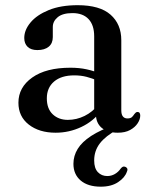

<svg xmlns="http://www.w3.org/2000/svg" viewBox="-20 -500 584 740"><path d="M421.5 -18 431.5 0Q387 24 365 52.5Q343 81 343 118.5Q343 148.5 357.2 163.5Q371.5 178.5 393.5 178.5Q409 178.5 422.5 170.8Q436 163 445 150Q449 145 452.8 143Q456.5 141 461.5 142.5Q466.5 143.5 469.8 148.5Q473 153.5 469 162Q461.5 184.5 435.2 202Q409 219.5 368.5 219.5Q319 219.5 291 195.8Q263 172 263 131.5Q263 100.5 279.5 73.8Q296 47 331.2 24Q366.5 1 421.5 -18ZM349.5 -61.5V-71.5L343 -75V-360Q343 -403.5 321.2 -426.5Q299.5 -449.5 259.5 -449.5Q221.5 -449.5 202.5 -433.8Q183.5 -418 183.5 -396V-357Q183.5 -333 167.8 -320Q152 -307 124 -307Q99.5 -307 86.5 -319.5Q73.5 -332 73.5 -353.5Q73.5 -384.5 97.8 -413.5Q122 -442.5 168 -461.2Q214 -480 279.5 -480Q364.5 -480 406 -443.5Q447.5 -407 447.5 -345V-75Q447.5 -58.5 453.8 -51Q460 -43.5 471 -43.5Q483.5 -43.5 489 -49.2Q494.5 -55 498 -60.5Q500.5 -63.5 503.2 -66Q506 -68.5 510 -68.5Q515.5 -68.5 518 -64.8Q520.5 -61 520.5 -54.5Q520.5 -40 510.5 -24.8Q500.5 -9.5 481.5 1Q462.5 11.5 434 11.5Q394.5 11.5 372 -7.2Q349.5 -26 349.5 -61.5ZM51 -104Q51 -163.5 104.2 -201.2Q157.5 -239 251.5 -239Q285.5 -239 314 -232.8Q342.5 -226.5 364 -217L356 -189.5Q335.5 -198 313.8 -203.8Q292 -209.5 266 -209.5Q216.5 -209.5 188.5 -185.8Q160.5 -162 160.5 -121Q160.5 -81 183.2 -59.5Q206 -38 241.5 -38Q275 -38 306 -53.2Q337 -68.5 359.5 -97L370 -73Q340 -32.5 293.2 -10.5Q246.5 11.5 194.5 11.5Q131 11.5 91 -19.8Q51 -51 51 -104Z"/></svg>

Font: Fraunces 11pt
Style: Regular
Weight: 400
Version: Version 1.000;[b76b70a41]